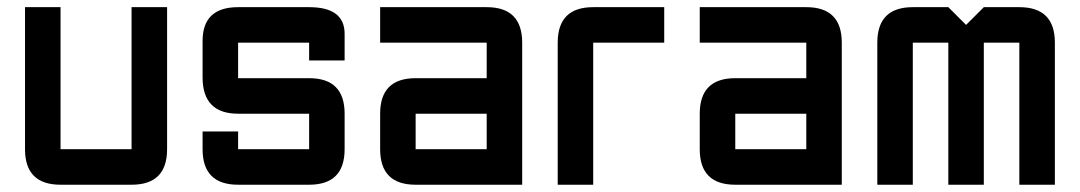

<svg xmlns="http://www.w3.org/2000/svg" viewBox="-20 -508 2970 528"><path d="M341.8 -488.3H439.5V-97.7Q439.5 0 341.8 0H146.5Q48.8 0 48.8 -97.7V-488.3H146.5V-97.7H341.8Z M537.1 -146.5H634.8V-97.7H830.1V-195.3H634.8Q537.1 -195.3 537.1 -295.4V-395.5Q537.1 -488.3 634.8 -488.3H830.1Q927.7 -488.3 927.7 -415V-341.8H830.1V-390.6H634.8V-293H830.1Q927.7 -293 927.7 -195.3V-97.7Q927.7 0 830.1 0H634.8Q537.1 0 537.1 -97.7Z M1416 0H1123Q1025.4 0 1025.4 -97.7V-195.3Q1025.4 -293 1123 -293H1318.4V-390.6H1025.4V-488.3H1318.4Q1416 -488.3 1416 -390.6ZM1123 -97.7H1318.4V-195.3H1123Z M1611.3 -488.3H1806.6V-390.6H1611.3V0H1513.7V-390.6Q1513.7 -488.3 1611.3 -488.3Z M2294.9 0H2002Q1904.3 0 1904.3 -97.7V-195.3Q1904.3 -293 2002 -293H2197.3V-390.6H1904.3V-488.3H2197.3Q2294.9 -488.3 2294.9 -390.6ZM2002 -97.7H2197.3V-195.3H2002Z M2587.9 -390.6H2490.2V0H2392.6V-390.6Q2392.6 -488.3 2490.2 -488.3H2587.9L2636.7 -439.5L2685.5 -488.3H2783.2Q2880.9 -488.3 2880.9 -390.6V0H2783.2V-390.6H2685.5V0H2587.9Z"/></svg>

Font: BabelStone Runic Ruled
Style: Regular
Weight: 400
Designer: Andrew West
Foundry: BabelStone
Version: Version 7.004 November 9, 2023